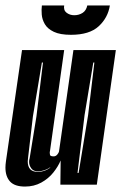

<svg xmlns="http://www.w3.org/2000/svg" viewBox="-20 -679 446 706"><path d="M72 7Q34 7 17 -11.5Q0 -30 0 -63Q0 -68 0.5 -74Q1 -80 2 -87L61 -495H216L164 -125Q163 -122 163 -120Q163 -118 163 -116Q163 -108 166.5 -106Q170 -104 177 -104Q185 -104 190.5 -110.5Q196 -117 197 -122L250 -495H406L336 0H202L203 -89Q194 -67 176 -44.5Q158 -22 131.5 -7.5Q105 7 72 7ZM119 -47Q144 -47 164 -62L165 -64Q143 -49 119 -49Q103 -49 95 -60Q87 -71 87 -84Q87 -88 87.5 -91Q88 -94 89 -97L114 -251L138 -449H134L101 -251L83 -97Q83 -94 82.5 -91Q82 -88 82 -86Q82 -47 119 -47ZM265 -43H269L304 -256L327 -449H323L291 -256ZM241 -551Q201 -551 178 -562Q155 -573 145 -590Q135 -607 133.5 -625.5Q132 -644 134 -659H216Q213 -641 225 -632Q237 -623 253 -623Q270 -623 283.5 -631.5Q297 -640 301 -659H384Q377 -614 343 -582.5Q309 -551 241 -551Z"/></svg>

Font: Alumni Sans Inline One
Style: Italic
Weight: 400
Italic angle: -8°
Designer: Robert E. Leuschke
Foundry: Robert E. Leuschke
Version: Version 1.100; ttfautohint (v1.8.3)